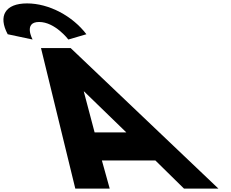

<svg xmlns="http://www.w3.org/2000/svg" viewBox="-388 -1107 1356 1127"><path d="M-196.8 -875C-196.8 -875 -252.5 -978 -158.5 -978C-64.5 -978 13.2 -875 13.2 -875L119.2 -906C37.9 -1013 -100.1 -1087 -229.1 -1087C-358.1 -1087 -400.1 -1013 -342.8 -906ZM353.3 -330H167.3L103.8 -570H105.8ZM26.6 -825H-147.4L54 0H256L210.1 -165H524.1L692 0H894Z"/></svg>

Font: Hussar
Style: BdOpOblSeven
Weight: 700
Foundry: Cannot Into Space Fonts
Version: Version 2.00